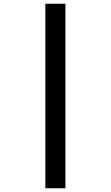

<svg xmlns="http://www.w3.org/2000/svg" viewBox="-20 -777 591 1024"><path d="M222 -757V227H329V-757Z"/></svg>

Font: Noto Kufi Arabic
Style: Bold
Weight: 700
Designer: Monotype Design Team, David Williams, Khaled Hosny
Foundry: Google LLC
Version: Version 2.109